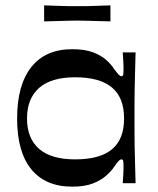

<svg xmlns="http://www.w3.org/2000/svg" viewBox="-20 -685 589 718"><path d="M250 13Q150 13 97 -52Q44 -117 44 -242Q44 -367 97 -434Q150 -501 250 -501Q297 -501 327.5 -489.5Q358 -478 377 -461Q396 -444 406 -428Q418 -412 423.5 -406Q429 -400 434 -400Q440 -400 441 -407Q442 -414 442 -433Q442 -442 441 -457.5Q440 -473 439 -489H487Q486 -446 485 -412Q484 -378 483.5 -349Q483 -320 483 -294Q483 -268 483 -242Q483 -216 483 -191Q483 -166 483.5 -137.5Q484 -109 485 -75.5Q486 -42 487 0H439Q440 -16 441 -31.5Q442 -47 442 -58Q442 -75 441 -82Q440 -89 434 -89Q429 -89 423.5 -83Q418 -77 406 -60Q396 -45 377 -28Q358 -11 327.5 1Q297 13 250 13ZM261 -89Q353 -89 398.5 -126.5Q444 -164 444 -242Q444 -320 398.5 -358Q353 -396 261 -396Q171 -396 126 -356Q81 -316 81 -242Q81 -168 126 -128.5Q171 -89 261 -89ZM145 -605V-665Q180 -664 200.5 -663Q221 -662 236.5 -662Q252 -662 268 -662Q286 -662 301 -662Q316 -662 337 -663Q358 -664 393 -665V-605Q358 -606 337 -606.5Q316 -607 300.5 -607.5Q285 -608 268 -608Q251 -608 236 -607.5Q221 -607 200.5 -606.5Q180 -606 145 -605Z"/></svg>

Font: Ojuju SemiBold
Style: Regular
Weight: 600
Designer: Chisaokwu Joboson, Mirko Velimirovic
Foundry: Udi Foundry
Version: Version 1.000